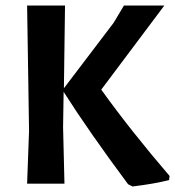

<svg xmlns="http://www.w3.org/2000/svg" viewBox="-20 -664 633 694"><path d="M215 -644 211 -345 391 -582 428 -644H574L346 -340Q453 -191 593 -28L591 -13Q535 1 459 10L443 2Q301 -189 210 -332L208 -204L213 0H78L85 -192L78 -644Z"/></svg>

Font: Alegreya Sans SC
Style: Bold
Weight: 700
Designer: Juan Pablo del Peral
Foundry: Huerta Tipografica
Version: Version 2.007